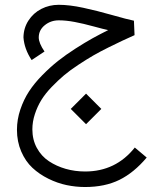

<svg xmlns="http://www.w3.org/2000/svg" viewBox="-20 -334 654 779"><path d="M267.1 107.9 329.1 45.9 391.1 107.9 329.1 169.9ZM218.3 -314.5Q261.7 -314.5 317.6 -302.5Q373.5 -290.5 435.1 -272.9Q496.6 -255.4 523.4 -250L525.9 -191.4Q496.6 -178.2 476.1 -168.7Q455.6 -159.2 420.2 -141.6Q384.8 -124 358.6 -108.9Q332.5 -93.8 298.6 -71.5Q264.6 -49.3 240 -28.6Q215.3 -7.8 189.7 18.8Q164.1 45.4 147.9 71.5Q131.8 97.7 121.6 128.7Q111.3 159.7 111.3 190.9Q111.3 232.9 129.6 266.4Q147.9 299.8 178.5 320.1Q209 340.3 246.6 351.1Q284.2 361.8 325.2 361.8Q449.7 361.8 526.9 264.6L575.2 305.2Q523.4 366.7 464.4 395.8Q405.3 424.8 325.2 424.8Q287.6 424.8 250.2 417Q212.9 409.2 176.3 391.1Q139.6 373 111.6 346.9Q83.5 320.8 66.2 280.8Q48.8 240.7 48.8 192.4Q48.8 150.9 62.5 110.4Q76.2 69.8 97.9 36.6Q119.6 3.4 151.9 -29.3Q184.1 -62 215.6 -86.9Q247.1 -111.8 286.4 -137Q325.7 -162.1 355.2 -178.5Q384.8 -194.8 418.9 -211.9Q401.9 -215.3 359.9 -226.8Q317.9 -238.3 283 -244.9Q248 -251.5 218.3 -251.5Q186 -251.5 161.6 -231.7Q137.2 -211.9 137.2 -182.1Q137.2 -159.2 160.6 -125L108.4 -90.3Q78.6 -135.3 75.2 -182.1Q75.7 -220.2 95.5 -250.7Q115.2 -281.2 147.7 -297.9Q180.2 -314.5 218.3 -314.5Z"/></svg>

Font: Estedad
Style: regular
Weight: 400
Version: Version 0.7(Beta10)